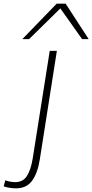

<svg xmlns="http://www.w3.org/2000/svg" viewBox="-128 -810 505 1050"><path d="M183 -532 90 60Q78 137 47.5 178.5Q17 220 -41 220Q-52 220 -72.5 217.5Q-93 215 -108 209L-99 176Q-83 182 -69.5 184Q-56 186 -45 186Q-2 186 19.5 152Q41 118 51 56L144 -532ZM-6 -596 182 -790H231L357 -596H321L202 -764L31 -596Z"/></svg>

Font: Georama Extended ExtraLight
Style: Italic
Weight: 200
Width: 7
Italic angle: -9°
Designer: Jean-Baptiste Levee
Foundry: Production Type
Version: Version 1.000